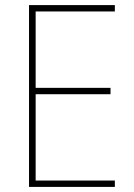

<svg xmlns="http://www.w3.org/2000/svg" viewBox="-20 -734 528 754"><path d="M431 0V-25H120V-364H414V-389H120V-689H431V-714H94V0Z"/></svg>

Font: Noto Sans Armenian SemiCondensed Thin
Style: Regular
Weight: 100
Width: 4
Designer: Monotype Design Team
Foundry: Monotype Imaging Inc.
Version: Version 2.008